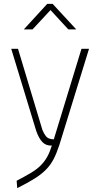

<svg xmlns="http://www.w3.org/2000/svg" viewBox="-20 -752 520 992"><path d="M73 -500 199 -81Q206 -63 217.5 -48Q229 -33 258 -32L401 -500H440L287 -4Q273 39 257 70Q241 101 216.5 125.5Q192 150 156.5 172Q121 194 69 220L66 182Q110 159 140 141Q170 123 190 103Q210 83 223.5 59Q237 35 248 0Q219 2 200 -17Q181 -36 167 -76L38 -500ZM224 -732H252L374 -600H333L241 -700L148 -600H103Z"/></svg>

Font: Panefresco 1wt
Style: Regular
Weight: 250
Version: Version 1.000